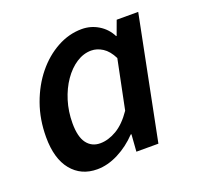

<svg xmlns="http://www.w3.org/2000/svg" viewBox="-97 -606 739 721"><g transform="rotate(-20 272.0 -245.5)"><path d="M175 12Q111 12 73 -34.5Q35 -81 35 -167Q35 -238 57 -299Q79 -360 116 -405.5Q153 -451 200.5 -477Q248 -503 299 -503Q335 -503 365.5 -484.5Q396 -466 412 -434H414L435 -491H521L423 0H335L340 -68H337Q303 -32 260 -10Q217 12 175 12ZM219 -76Q251 -76 284.5 -95.5Q318 -115 348 -159L388 -355Q372 -387 350 -401Q328 -415 305 -415Q274 -415 245.5 -396.5Q217 -378 194.5 -345.5Q172 -313 159 -271Q146 -229 146 -182Q146 -128 165.5 -102Q185 -76 219 -76Z"/></g></svg>

Font: Source Sans 3 ExtraLight SemiBold
Style: Italic
Weight: 600
Italic angle: -11°
Version: Version 3.052;hotconv 1.1.0;makeotfexe 2.6.0